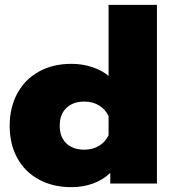

<svg xmlns="http://www.w3.org/2000/svg" viewBox="-20 -759 709 794"><path d="M20 -239Q20 -314 51.5 -372.5Q83 -431 141 -463Q199 -495 275 -495Q321 -495 361.5 -481.5Q402 -468 429 -445V-739H629V0H436V-44Q406 -15 364.5 0Q323 15 275 15Q199 15 141 -16.5Q83 -48 51.5 -105.5Q20 -163 20 -239ZM429 -200V-279Q416 -307 389.5 -323Q363 -339 329 -339Q282 -339 254.5 -312.5Q227 -286 227 -239Q227 -192 254.5 -166Q282 -140 329 -140Q363 -140 389.5 -156Q416 -172 429 -200Z"/></svg>

Font: Prompt ExtraBold
Style: Regular
Weight: 800
Designer: Katatrad Team
Foundry: CadsonDemak
Version: Version 1.001